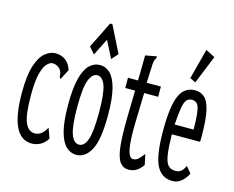

<svg xmlns="http://www.w3.org/2000/svg" viewBox="-98 -827 1195 981"><g transform="rotate(15 500.0 -336.5)"><path d="M141 11Q26 11 26 -228Q26 -320 43 -371.5Q60 -423 86.5 -444.5Q113 -466 140 -466Q205 -466 227 -400L204 -356L200 -347L194 -350Q191 -358 190.5 -368.5Q190 -379 181 -393Q164 -413 139 -413Q126 -413 110.5 -397.5Q95 -382 84.5 -342Q74 -302 74 -228Q74 -123 91.5 -83Q109 -43 143 -43Q160 -43 175.5 -54Q191 -65 204 -90L223 -37Q208 -12 186.5 -0.5Q165 11 141 11Z M376 8Q345 8 321 -15Q297 -38 283.5 -90Q270 -142 270 -229Q270 -317 283.5 -369Q297 -421 321 -444Q345 -467 376 -467Q407 -467 430.5 -444Q454 -421 467.5 -369Q481 -317 481 -229Q481 -99 452 -45.5Q423 8 376 8ZM376 -46Q404 -46 418.5 -87.5Q433 -129 433 -230Q433 -334 418 -373.5Q403 -413 376 -413Q350 -413 334 -373.5Q318 -334 318 -230Q318 -129 333 -87.5Q348 -46 376 -46ZM331 -511 301 -545 370 -685H382L452 -545L422 -511L376 -601Z M654 12Q625 12 607.5 -11Q590 -34 583.5 -90.5Q577 -147 579 -248L582 -387H530V-441H583L585 -574L634 -583L644 -585L645 -578Q641 -571 637.5 -563.5Q634 -556 633 -539L629 -441H704V-387H630L626 -243Q623 -137 632 -91.5Q641 -46 662 -46Q679 -46 693 -60.5Q707 -75 716 -88L728 -33Q711 -8 692.5 2Q674 12 654 12Z M885 10Q827 10 800 -43.5Q773 -97 773 -227Q773 -358 798 -413Q823 -468 878 -468Q909 -468 929.5 -449Q950 -430 960.5 -383Q971 -336 971 -251Q971 -241 971 -234.5Q971 -228 970 -220H821Q822 -151 828 -112.5Q834 -74 848 -59Q862 -44 886 -44Q907 -44 918.5 -55.5Q930 -67 937 -84L965 -50Q951 -23 931 -6.5Q911 10 885 10ZM822 -272H922Q922 -351 913.5 -384Q905 -417 876 -417Q858 -417 847.5 -405Q837 -393 831.5 -361.5Q826 -330 822 -272ZM868 -507 838 -522 880 -682 929 -657Z"/></g></svg>

Font: Inconsolata UltraCondensed
Style: Regular
Weight: 400
Width: 1
Monospace: yes
Designer: Raph Levien, Cyreal, Brenton Simpson
Foundry: Raph Levien, Cyreal, Google
Version: Version 3.000; ttfautohint (v1.8.2.53-6de2)